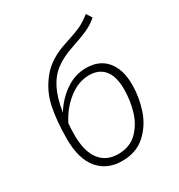

<svg xmlns="http://www.w3.org/2000/svg" viewBox="-176 -857 922 988"><g transform="rotate(-30 284.5 -363.5)"><path d="M504 -304Q504 -232 480.5 -160Q457 -88 403 -38.5Q349 11 264 11Q175 11 124 -50Q73 -111 73 -228Q73 -334 89.5 -415Q106 -496 160 -562.5Q214 -629 319 -661Q381 -681 412.5 -695.5Q444 -710 479 -738L500 -705Q472 -680 436.5 -663.5Q401 -647 335 -625Q271 -604 229 -572.5Q187 -541 161 -489Q135 -437 123 -357Q158 -416 215.5 -456.5Q273 -497 340 -497Q418 -497 461 -446Q504 -395 504 -304ZM456 -304Q456 -380 425 -418.5Q394 -457 335 -457Q271 -457 213 -411.5Q155 -366 120 -296Q117 -265 117 -225Q117 -131 155 -80.5Q193 -30 264 -30Q334 -30 377 -73Q420 -116 438 -178.5Q456 -241 456 -304Z"/></g></svg>

Font: Fira Sans ExtraLight
Style: Italic
Weight: 275
Italic angle: -8°
Designer: Carrois Corporate & Edenspiekermann AG
Foundry: Carrois Corporate GbR & Edenspiekermann AG
Version: Version 4.203